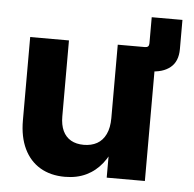

<svg xmlns="http://www.w3.org/2000/svg" viewBox="-48 -682 749 742"><g transform="rotate(5 326.0 -311.0)"><path d="M457.8 -515.6H495Q503.2 -515.6 507.1 -519.5Q511 -523.4 511 -531.6V-632.8H630.2V-519.5Q630.2 -471.6 601 -447.9Q571.9 -424.2 521.4 -424.2H457.8ZM49.8 -192.4V-515.6H200.2V-221.1Q200.2 -187.8 210.9 -164.9Q221.7 -142.1 242.3 -130.3Q262.9 -118.6 292.1 -118.6Q321.5 -118.6 343.4 -130.7Q365.2 -142.8 377.3 -168Q389.5 -193.2 389.5 -230.9V-515.6H539.8V0H391.7V-135.3H416.3Q399.7 -88.5 374.2 -56.1Q348.7 -23.7 312.7 -6.4Q276.7 10.9 229.9 10.9Q174.6 10.9 134.1 -13Q93.7 -36.9 71.7 -82.6Q49.8 -128.3 49.8 -192.4Z"/></g></svg>

Font: Intratopia Thin
Style: Regular
Weight: 100
Designer: Rasmus Andersson
Foundry: rsms
Version: Version 3.000;Glyphs 3.2.3 (3260)